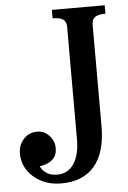

<svg xmlns="http://www.w3.org/2000/svg" viewBox="-54 -790 562 840"><g transform="rotate(-5 227.0 -370.0)"><path d="M206 -713V-750H438V-713Q406 -713 392 -703Q378 -693 378 -670V-224Q378 -109 327.5 -49.5Q277 10 180 10Q133 10 94.5 -9.5Q56 -29 34 -62Q12 -95 12 -136Q12 -173 35 -198.5Q58 -224 92 -225Q124 -226 147 -202.5Q170 -179 170 -146Q170 -120 158.5 -105.5Q147 -91 131.5 -84Q116 -77 104.5 -75Q93 -73 93 -73Q93 -73 99.5 -62.5Q106 -52 122 -41Q138 -30 168 -30Q214 -30 240 -69Q266 -108 266 -176V-670Q266 -693 252 -703Q238 -713 206 -713Z"/></g></svg>

Font: Girassol
Style: Regular
Weight: 400
Width: 3
Designer: Liam Spradlin
Version: Version 1.004